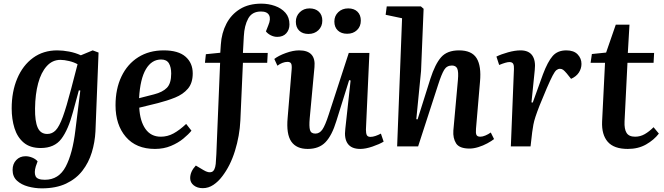

<svg xmlns="http://www.w3.org/2000/svg" viewBox="-20 -802 3639 1052"><path d="M420 -306 412 -307 380 -189Q354 -91 316 -41Q278 9 203 9Q145 9 110 -20.5Q75 -50 59.5 -99.5Q44 -149 44 -208Q44 -300 74.5 -372Q105 -444 161 -485Q217 -526 294 -526Q324 -526 358.5 -519.5Q393 -513 423 -499L488 -526L520 -514L503 -82Q500 -23 483 33Q466 89 431.5 133.5Q397 178 342 204Q287 230 209 230Q171 230 134 220Q97 210 73 188Q49 166 49 129Q49 96 69 75Q89 54 120 54Q138 54 156.5 61.5Q175 69 186 82L176 110Q166 144 175 163.5Q184 183 226 183Q302 183 340 111Q378 39 393 -88ZM239 -68Q266 -68 285.5 -88.5Q305 -109 324.5 -162.5Q344 -216 370 -316L405 -450Q386 -461 359 -467.5Q332 -474 311 -474Q267 -474 236 -439.5Q205 -405 189 -345.5Q173 -286 172 -208Q171 -138 186.5 -103Q202 -68 239 -68Z M877 -526Q957 -526 996.5 -491.5Q1036 -457 1036 -400Q1036 -347 1009.5 -316Q983 -285 939.5 -267.5Q896 -250 845 -237L743 -212Q747 -138 777 -95.5Q807 -53 861 -53Q898 -53 931 -71Q964 -89 1000 -123L1029 -86Q1013 -66 984.5 -42.5Q956 -19 916.5 -2.5Q877 14 829 14Q726 14 669.5 -52Q613 -118 613 -225Q613 -315 645.5 -383Q678 -451 737.5 -488.5Q797 -526 877 -526ZM918 -399Q918 -434 905.5 -455Q893 -476 863 -476Q811 -476 779.5 -423Q748 -370 742 -264L824 -285Q871 -297 894.5 -321Q918 -345 918 -399Z M1410 -739Q1361 -739 1340 -700.5Q1319 -662 1316 -604L1311 -512H1447L1444 -458H1311L1297 -142Q1293 -58 1267.5 24.5Q1242 107 1197 165Q1176 193 1149 211Q1122 229 1091 229Q1061 229 1041.5 213.5Q1022 198 1022 174Q1022 138 1053 105L1095 130Q1123 147 1140.5 140Q1158 133 1162 96Q1164 72 1165.5 42Q1167 12 1168 -21L1186 -458H1103L1108 -505L1187 -513L1190 -558Q1194 -621 1220.5 -672Q1247 -723 1295 -752.5Q1343 -782 1412 -782Q1451 -782 1486.5 -769.5Q1522 -757 1544 -732Q1566 -707 1566 -668Q1566 -639 1548.5 -619.5Q1531 -600 1499 -600Q1481 -600 1464 -608.5Q1447 -617 1437 -630L1450 -663Q1465 -698 1454.5 -718.5Q1444 -739 1410 -739Z M1483 -479Q1506 -497 1546 -511.5Q1586 -526 1619 -526Q1712 -526 1703 -434L1677 -154Q1673 -109 1678.5 -89.5Q1684 -70 1708 -70Q1731 -70 1746.5 -92.5Q1762 -115 1781 -174L1891 -512H2004L1985 -92Q1985 -71 1990 -61.5Q1995 -52 2010 -52Q2022 -52 2037 -57Q2052 -62 2067 -70L2082 -26Q2059 -12 2021 1Q1983 14 1954 14Q1906 14 1885.5 -14.5Q1865 -43 1872 -96L1901 -361L1893 -363L1823 -139Q1799 -60 1763.5 -23Q1728 14 1666 14Q1604 14 1576 -26.5Q1548 -67 1556 -156L1578 -421Q1580 -445 1575 -454Q1570 -463 1555 -463Q1542 -463 1527.5 -457.5Q1513 -452 1500 -442ZM1812 -684Q1812 -715 1833.5 -735.5Q1855 -756 1888 -756Q1920 -756 1938.5 -738Q1957 -720 1957 -689Q1957 -657 1936 -637Q1915 -617 1882 -617Q1850 -617 1831 -635Q1812 -653 1812 -684ZM1601 -683Q1601 -714 1622.5 -735Q1644 -756 1676 -756Q1708 -756 1727 -738Q1746 -720 1746 -689Q1746 -657 1724.5 -636.5Q1703 -616 1670 -616Q1638 -616 1619.5 -634Q1601 -652 1601 -683Z M2687 -40Q2673 -29 2650 -16.5Q2627 -4 2601 4Q2575 12 2553 12Q2497 12 2479 -16.5Q2461 -45 2464 -87L2489 -364Q2493 -409 2485.5 -426Q2478 -443 2456 -443Q2428 -443 2413.5 -419Q2399 -395 2381 -339L2271 0H2156L2183 -702L2093 -721L2099 -767H2286L2301 -754L2287 -413L2261 -149L2268 -148L2338 -370Q2364 -451 2397 -488.5Q2430 -526 2495 -526Q2565 -526 2591.5 -483Q2618 -440 2610 -354L2588 -96Q2586 -73 2590.5 -63Q2595 -53 2612 -53Q2624 -53 2639.5 -59.5Q2655 -66 2669 -76Z M2796 -424Q2797 -442 2792 -452Q2787 -462 2771 -462Q2754 -462 2715 -446L2700 -492Q2726 -505 2764 -515.5Q2802 -526 2832 -526Q2877 -526 2896.5 -498Q2916 -470 2910 -418L2892 -241L2899 -240L2955 -395Q2981 -464 3008 -495Q3035 -526 3083 -526Q3124 -526 3145 -504Q3166 -482 3166 -452Q3166 -427 3152 -405Q3138 -383 3109 -370L3085 -400Q3073 -414 3065.5 -419.5Q3058 -425 3048 -425Q3038 -425 3029 -418Q3020 -411 3008 -388Q2996 -365 2976 -319Q2951 -261 2936.5 -224Q2922 -187 2914 -162.5Q2906 -138 2902.5 -119Q2899 -100 2896 -78L2887 0H2779Z M3223 -506 3301 -514 3354 -667H3429L3420 -512H3564L3561 -458H3418L3402 -137Q3400 -95 3413 -74Q3426 -53 3460 -53Q3488 -53 3512.5 -67Q3537 -81 3561 -105L3590 -70Q3563 -35 3520 -10.5Q3477 14 3420 14Q3344 14 3310 -25Q3276 -64 3279 -136L3295 -458H3216Z"/></svg>

Font: Literata 36pt SemiBold
Style: Italic
Weight: 600
Italic angle: -2°
Designer: Latin by Veronika Burian and Jose Scaglione. Greek by Irene Vlachou. Cyrillic by Vera Evstafieva
Foundry: TypeTogether
Version: Version 3.002